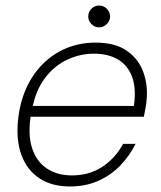

<svg xmlns="http://www.w3.org/2000/svg" viewBox="-20 -662 582 694"><path d="M233 12Q167 12 122.5 -17.5Q78 -47 58 -100.5Q38 -154 45 -226Q51 -289 74 -341Q97 -393 134.5 -430.5Q172 -468 220.5 -488Q269 -508 326 -508Q395 -508 437 -479.5Q479 -451 497 -404Q515 -357 510 -302Q509 -288 506 -271.5Q503 -255 500 -240H79L85 -279H464Q473 -342 457.5 -384Q442 -426 406.5 -447Q371 -468 319 -468Q270 -468 223.5 -446.5Q177 -425 143 -380.5Q109 -336 96 -267L92 -249Q80 -177 95.5 -128Q111 -79 148.5 -53.5Q186 -28 240 -28Q302 -28 349 -58.5Q396 -89 425 -142H470Q448 -98 414 -63Q380 -28 334.5 -8Q289 12 233 12ZM338 -563Q323 -563 311 -574.5Q299 -586 299 -602Q299 -619 310.5 -630.5Q322 -642 338 -642Q355 -642 366.5 -630Q378 -618 378 -602Q378 -587 366 -575Q354 -563 338 -563Z"/></svg>

Font: DM Sans 24pt ExtraLight
Style: Italic
Weight: 250
Italic angle: -10°
Designer: Colophon Foundry, Jonny Pinhorn
Foundry: Colophon Foundry
Version: Version 4.004;gftools[0.9.30]